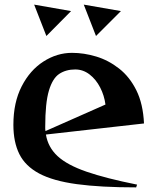

<svg xmlns="http://www.w3.org/2000/svg" viewBox="-20 -799 663 832"><path d="M396 -643 343 -779 504 -751ZM128 -779 288 -751 181 -643ZM570 13Q416 13 313 -1Q210 -15 150 -47Q90 -79 64 -131Q38 -183 38 -258Q38 -355 74 -425Q110 -495 168.5 -532.5Q227 -570 292 -570Q344 -570 397 -554Q450 -538 496 -502Q542 -466 571 -407.5Q600 -349 604 -264L179 -216Q188 -161 229.5 -122.5Q271 -84 355 -55Q439 -26 574 1ZM437 -346Q432 -385 414 -420Q396 -455 368 -476.5Q340 -498 306 -498Q266 -498 237 -479Q208 -460 192 -406.5Q176 -353 176 -250Q176 -245 176 -240.5Q176 -236 177 -231Z"/></svg>

Font: Reggae One
Style: Regular
Weight: 400
Designer: Fontworks Inc.
Foundry: Fontworks Inc.
Version: Version 1.100